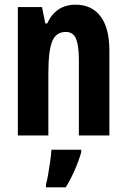

<svg xmlns="http://www.w3.org/2000/svg" viewBox="-20 -577 541 818"><path d="M302 -557Q371 -557 408.5 -507Q446 -457 446 -362V0H316V-324Q316 -382 304 -411.5Q292 -441 260 -441Q219 -441 202.5 -401Q186 -361 186 -263V0H56V-547H159L173 -477H181Q218 -557 302 -557ZM326 72Q315 110 297.5 149.5Q280 189 260 221H176V208Q181 191 185.5 164Q190 137 194 109Q198 81 199 61H326Z"/></svg>

Font: Noto Sans Arabic ExtCond
Style: Bold
Weight: 700
Width: 2
Designer: Monotype Design Team, Nadine Chahine, Nizar Qandah and Khaled Hosny
Foundry: Monotype Imaging Inc.
Version: Version 2.012; ttfautohint (v1.8.4.7-5d5b)